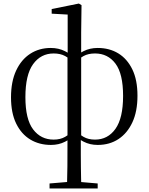

<svg xmlns="http://www.w3.org/2000/svg" viewBox="-20 -801 837 1081"><path d="M259 260V232L378 222H414L530 232V260ZM357 260Q359 198 359.5 133.5Q360 69 360 -22V-27V-486L361 -495V-719L271 -724V-750L424 -781L439 -772L437 -618V-489V-483V-30L435 -20Q435 30 435 69Q435 108 435.5 140Q436 172 436.5 200.5Q437 229 438 260ZM267 15Q201 15 150.5 -15.5Q100 -46 71 -105.5Q42 -165 42 -253Q42 -342 71 -404Q100 -466 150.5 -498.5Q201 -531 266 -531Q310 -531 345.5 -513Q381 -495 397 -476L399 -466L397 -451Q373 -471 346.5 -485.5Q320 -500 282 -500Q210 -500 166.5 -440Q123 -380 123 -254Q123 -130 166.5 -72.5Q210 -15 282 -15Q320 -15 346.5 -30.5Q373 -46 397 -65L399 -40H397Q381 -21 346 -3Q311 15 267 15ZM530 15Q486 15 450.5 -3.5Q415 -22 400 -40H398L400 -65Q424 -46 450.5 -30.5Q477 -15 515 -15Q587 -15 630 -75.5Q673 -136 673 -261Q673 -386 630 -443Q587 -500 515 -500Q477 -500 450.5 -485.5Q424 -471 400 -451L398 -466L400 -476Q415 -495 450.5 -513Q486 -531 530 -531Q596 -531 646 -500.5Q696 -470 725 -410.5Q754 -351 754 -262Q754 -174 725.5 -112.5Q697 -51 647 -18Q597 15 530 15Z"/></svg>

Font: Noto Serif SC
Style: Regular
Weight: 400
Designer: Ryoko NISHIZUKA 西塚涼子 (kana & ideographs); Frank Grießhammer (Latin, Greek & Cyrillic); Wenlong ZHANG 张文龙 (bopomofo); San
Foundry: Adobe
Version: Version 2.002-H1;hotconv 1.1.0;makeotfexe 2.6.0